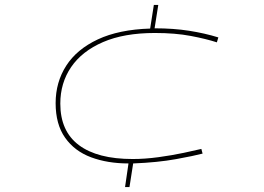

<svg xmlns="http://www.w3.org/2000/svg" viewBox="-20 -655 1074 780"><path d="M488 105 502 9Q417 9 350 -16Q283 -41 244.5 -95.5Q206 -150 206 -236Q206 -321 249 -388Q292 -455 377.5 -495Q463 -535 590 -539L605 -635H623L608 -540Q685 -540 748.5 -530Q812 -520 867 -503L861 -483Q818 -497 755 -509Q692 -521 609 -521Q484 -521 398.5 -484Q313 -447 269 -382.5Q225 -318 225 -234Q225 -122 300.5 -65.5Q376 -9 519 -9Q569 -9 624 -16.5Q679 -24 726 -34Q773 -44 798 -50L803 -31Q769 -22 695 -8.5Q621 5 521 9L506 105Z"/></svg>

Font: Georama ExtraExtended Thin
Style: Italic
Weight: 100
Width: 8
Italic angle: -9°
Designer: Jean-Baptiste Levee
Foundry: Production Type
Version: Version 1.000